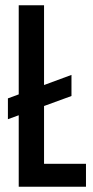

<svg xmlns="http://www.w3.org/2000/svg" viewBox="-20 -708 354 728"><path d="M10 -256V-335L251 -424V-344ZM51 0V-688H147V-87H306V0Z"/></svg>

Font: Saira ExtraCondensed SemiBold
Style: Regular
Weight: 600
Width: 2
Designer: Hector Gatti with collaboration of the Omnibus-Type team
Foundry: Omnibus-Type
Version: Version 1.101